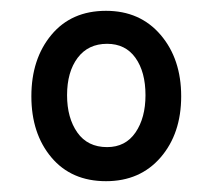

<svg xmlns="http://www.w3.org/2000/svg" viewBox="-20 -753 394 355"><path d="M176 -418Q112 -418 75 -462Q38 -506 38 -575Q38 -644 75 -688.5Q112 -733 176 -733Q239 -733 277 -688.5Q315 -644 315 -575Q315 -506 277 -462Q239 -418 176 -418ZM178 -481Q212 -481 230.5 -508Q249 -535 249 -577Q249 -620 230.5 -646Q212 -672 178 -672Q143 -672 123.5 -646Q104 -620 104 -577Q104 -535 123 -508Q142 -481 178 -481Z"/></svg>

Font: Noto Serif Tamil Condensed Black
Style: Italic
Weight: 900
Width: 3
Italic angle: -12°
Designer: Indian Type Foundry, Tom Grace, and the Monotype Design Team
Foundry: Monotype Imaging Inc.
Version: Version 2.003; ttfautohint (v1.8.4.7-5d5b)